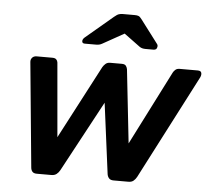

<svg xmlns="http://www.w3.org/2000/svg" viewBox="-52 -798 938 854"><g transform="rotate(5 416.5 -370.5)"><path d="M143 0Q129 0 123 -7Q117 -14 116 -25L71 -493Q70 -504 77 -512Q84 -520 97 -520H167Q179 -520 184.5 -514.5Q190 -509 191 -501L220 -170L392 -498Q396 -505 404 -512.5Q412 -520 425 -520H477Q491 -520 496 -512.5Q501 -505 502 -498L538 -170L706 -501Q709 -507 716 -513.5Q723 -520 735 -520H816Q830 -520 832.5 -511Q835 -502 830 -491L589 -25Q583 -14 574.5 -7Q566 0 552 0H486Q472 0 465.5 -7Q459 -14 457 -25L416 -341L246 -25Q240 -14 231 -7Q222 0 208 0ZM305 -595Q292 -595 293 -607Q294 -615 302 -622L424 -725Q437 -736 445 -738.5Q453 -741 462 -741H516Q526 -741 532.5 -738.5Q539 -736 547 -725L625 -622Q630 -616 628 -608Q626 -595 612 -595H576Q569 -595 562.5 -596.5Q556 -598 550 -602L478 -655L383 -602Q376 -598 369.5 -596.5Q363 -595 355 -595Z"/></g></svg>

Font: Rubik Medium
Style: Italic
Weight: 500
Italic angle: -12°
Designer: Hubert and Fischer
Foundry: Hubert and Fischer
Version: Version 2.300;gftools[0.9.30]